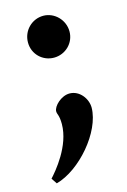

<svg xmlns="http://www.w3.org/2000/svg" viewBox="-97 -495 456 692"><g transform="rotate(-15 131.0 -149.0)"><path d="M13 128 27 149C117 125 218 8 219 -82C219 -116 192 -152 155 -152C123 -152 92 -121 92 -102C92 -90 100 -87 100 -53C100 29 33 106 13 128ZM58 -368C58 -324 93 -291 135 -291C178 -291 213 -325 213 -368C213 -412 177 -447 136 -447C93 -447 58 -412 58 -368Z"/></g></svg>

Font: KpMath
Style: SansBold
Weight: 700
Version: Version 0.66